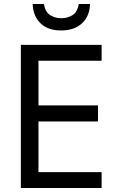

<svg xmlns="http://www.w3.org/2000/svg" viewBox="-20 -938 603 958"><path d="M84 0V-714H487V-635H172V-412H469V-332H172V-79H487V0ZM284 -786Q219 -786 182 -822Q145 -858 143 -918H199Q206 -877 231 -862Q256 -847 286 -847Q316 -847 341 -862Q366 -877 373 -918H429Q428 -859 390 -822.5Q352 -786 284 -786Z"/></svg>

Font: Noto Sans Mono SemiCondensed
Style: Regular
Weight: 400
Width: 4
Designer: Monotype Design Team
Foundry: Monotype Imaging Inc.
Version: Version 2.014